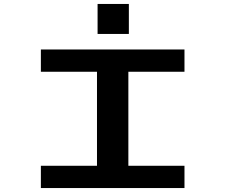

<svg xmlns="http://www.w3.org/2000/svg" viewBox="-20 -950 1140 970"><path d="M186.5 0V-112.5H470V-587.5H186.5V-700H912V-587.5H628.5V-112.5H912V0ZM473 -930H631V-778.5H473Z"/></svg>

Font: Trispace Expanded SemiBold
Style: Regular
Weight: 600
Width: 7
Designer: Tyler Finck
Foundry: Etcetera Type Company
Version: Version 1.210; ttfautohint (v1.8.3)